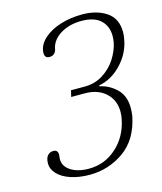

<svg xmlns="http://www.w3.org/2000/svg" viewBox="-109 -790 744 881"><g transform="rotate(-15 263.5 -350.0)"><path d="M36 -90Q36 -114 46.5 -126.5Q57 -139 74 -139Q86 -139 91 -132.5Q96 -126 96 -117Q96 -111 95 -108Q94 -103 94 -94Q94 -60 127 -39Q160 -18 212 -18Q287 -18 343 -68Q399 -118 415 -197Q419 -214 419 -233Q419 -289 381.5 -323Q344 -357 283 -357H218L225 -387H290Q339 -387 377.5 -411.5Q416 -436 439.5 -472.5Q463 -509 471 -547Q474 -564 474 -579Q474 -625 444 -653.5Q414 -682 353 -682Q296 -682 254.5 -657Q213 -632 204 -592Q203 -580 194.5 -570Q186 -560 170 -560Q147 -560 147 -585Q147 -592 148 -596Q154 -629 184.5 -655Q215 -681 262 -695.5Q309 -710 364 -710Q433 -710 479 -679Q525 -648 525 -583Q525 -567 520 -542Q507 -481 461 -433.5Q415 -386 356 -375L355 -371Q400 -362 434.5 -329Q469 -296 469 -238Q469 -220 466 -199Q444 -92 371 -41Q298 10 209 10Q159 10 119.5 -3Q80 -16 58 -39Q36 -62 36 -90Z"/></g></svg>

Font: Taviraj ExtraLight
Style: Italic
Weight: 275
Italic angle: -12°
Designer: Katatrad Team
Foundry: CadsonDemak
Version: Version 1.001